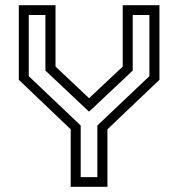

<svg xmlns="http://www.w3.org/2000/svg" viewBox="-20 -720 687 740"><path d="M252.5 0V-221.5L52.5 -412.5V-700H194V-463.5L328 -337H318.5L453 -463.5V-700H594.5V-412.5L394 -221.5V0ZM291 -37.2H355.2V-236.2L555.8 -426.5V-662.2H491.5V-448L324.2 -290.5H322.2L155 -448V-662.2H90.8V-426.5L291 -236.2Z"/></svg>

Font: Tourney Thin
Style: Regular
Weight: 100
Designer: Tyler Finck
Foundry: Etcetera Type Co
Version: Version 1.015